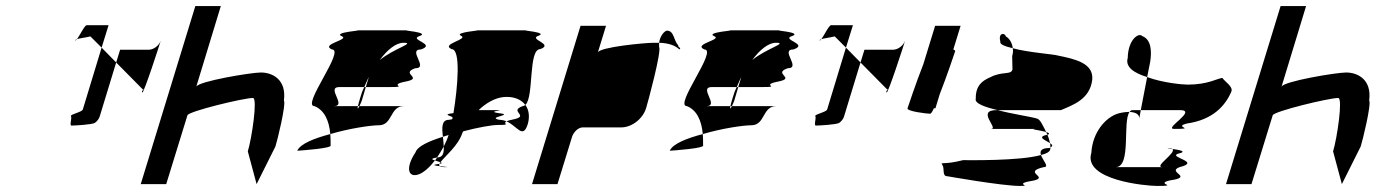

<svg xmlns="http://www.w3.org/2000/svg" viewBox="-20 -795 4535 633"><path d="M228 -662C229 -661 232 -663 234 -666C231 -665 227 -663 228 -662ZM234 -666C243 -669 262 -671 278 -675L315 -638L338 -712H266C259 -712 243 -678 234 -666ZM214 -412C218 -406 208 -381 216 -381C225 -381 284 -384 293 -390C301 -396 307 -404 309 -412L363 -589L315 -638L253 -434C250 -425 210 -418 214 -412ZM363 -589 451 -500C459 -500 444 -497 449 -490C453 -484 506 -647 510 -661C504 -644 486 -631 470 -631H376ZM510 -661V-662Z M444 -188H528L598 -415C602 -428 783 -472 814 -472C830 -472 810 -338 797 -296L826 -188L888 -312C894 -330 924 -452 916 -464C925 -532 879 -556 840 -556C808 -556 633 -527 627 -509L708 -775H624Z M960 -298C974 -299 1077 -306 1070 -316C1070 -329 1070 -341 1069 -353C1016 -339 970 -321 960 -298ZM1017 -445C1049 -432 1065 -398 1069 -353C1133 -372 1203 -382 1229 -382C1275 -382 1265 -445 1311 -445H1165C1161 -437 1157 -433 1160 -445H1080C1126 -445 1053 -508 1099 -508H1181C1186 -519 1190 -530 1196 -541L1186 -508H1267C1330 -508 1256 -514 1317 -526C1379 -538 1297 -552 1349 -570C1395 -570 1322 -632 1368 -632C1420 -650 1326 -664 1363 -676C1401 -689 1296 -695 1324 -695H1156C1184 -695 1077 -689 1106 -676C1136 -664 1035 -650 1074 -632C1120 -632 972 -445 1017 -445ZM1168 -474C1164 -460 1161 -451 1160 -445H1165C1169 -453 1173 -464 1173 -464L1186 -508H1181C1175 -496 1171 -485 1168 -474ZM1232 -597C1256 -630 1285 -654 1310 -654C1352 -654 1278 -635 1232 -597Z M1350 -293C1316 -242 1325 -208 1360 -220C1377 -226 1396 -243 1414 -266C1404 -269 1398 -272 1421 -276C1428 -287 1436 -299 1443 -312C1442 -322 1442 -333 1440 -344C1392 -329 1356 -312 1350 -293ZM1469 -633C1500 -633 1489 -507 1475 -422C1439 -418 1462 -414 1472 -409C1471 -407 1472 -404 1471 -402C1469 -401 1464 -401 1460 -400C1435 -400 1437 -373 1440 -344C1447 -346 1452 -348 1459 -350C1455 -337 1449 -324 1443 -312C1444 -292 1441 -276 1422 -276H1421C1419 -272 1417 -269 1414 -266C1419 -264 1428 -262 1432 -260C1447 -280 1491 -315 1504 -356L1507 -362C1556 -375 1602 -383 1621 -383C1669 -383 1634 -387 1650 -395C1643 -398 1634 -400 1626 -400C1582 -409 1680 -416 1624 -422C1576 -429 1665 -432 1607 -432H1558C1583 -456 1612 -472 1640 -475C1672 -478 1698 -468 1712 -449C1741 -475 1721 -633 1761 -633C1808 -650 1721 -665 1755 -677C1790 -689 1691 -695 1716 -695H1550C1575 -695 1474 -689 1500 -677C1526 -665 1431 -650 1469 -633ZM1424 -254C1401 -251 1415 -249 1430 -247C1428 -249 1427 -252 1429 -255C1428 -255 1426 -254 1424 -254ZM1429 -255C1440 -257 1437 -258 1432 -260C1430 -258 1430 -257 1429 -255ZM1430 -247C1432 -245 1436 -244 1444 -244C1467 -244 1447 -245 1430 -247ZM1650 -395C1686 -379 1704 -335 1720 -386C1727 -410 1724 -433 1712 -449C1709 -447 1706 -445 1703 -445C1655 -428 1730 -413 1671 -401C1660 -399 1654 -397 1650 -395Z M1734 -188H1818L1866 -344C1871 -360 1887 -375 1901 -375H2028C2063 -375 2099 -403 2110 -438C2115 -454 2162 -627 2153 -640V-654H2135C2107 -654 1957 -640 1951 -622L1978 -710H1894ZM2153 -654C2181 -653 2204 -647 2220 -632C2228 -638 2214 -638 2216 -646C2201 -660 2203 -694 2179 -694C2172 -694 2156 -678 2153 -654Z M2188 -298C2202 -299 2305 -306 2298 -316C2298 -329 2298 -341 2297 -353C2244 -339 2198 -321 2188 -298ZM2245 -445C2277 -432 2293 -398 2297 -353C2361 -372 2431 -382 2457 -382C2503 -382 2493 -445 2539 -445H2393C2389 -437 2385 -433 2388 -445H2308C2354 -445 2281 -508 2327 -508H2409C2414 -519 2418 -530 2424 -541L2414 -508H2495C2558 -508 2484 -514 2545 -526C2607 -538 2525 -552 2577 -570C2623 -570 2550 -632 2596 -632C2648 -650 2554 -664 2591 -676C2629 -689 2524 -695 2552 -695H2384C2412 -695 2305 -689 2334 -676C2364 -664 2263 -650 2302 -632C2348 -632 2200 -445 2245 -445ZM2396 -474C2392 -460 2389 -451 2388 -445H2393C2397 -453 2401 -464 2401 -464L2414 -508H2409C2403 -496 2399 -485 2396 -474ZM2460 -597C2484 -630 2513 -654 2538 -654C2580 -654 2506 -635 2460 -597Z M2682 -662C2683 -661 2686 -663 2688 -666C2685 -665 2681 -663 2682 -662ZM2688 -666C2697 -669 2716 -671 2732 -675L2769 -638L2792 -712H2720C2713 -712 2697 -678 2688 -666ZM2668 -412C2672 -406 2662 -381 2670 -381C2679 -381 2738 -384 2747 -390C2755 -396 2761 -404 2763 -412L2817 -589L2769 -638L2707 -434C2704 -425 2664 -418 2668 -412ZM2817 -589 2905 -500C2913 -500 2898 -497 2903 -490C2907 -484 2960 -647 2964 -661C2958 -644 2940 -631 2924 -631H2830ZM2964 -661V-662Z M2972 -438C2969 -428 3036 -420 3047 -420C3049 -420 3054 -427 3059 -438H3064L3078 -484C3101 -542 3127 -620 3129 -626C3130 -628 3127 -630 3123 -632L3147 -710H3063L3024 -583C3001 -525 2974 -444 2972 -438Z M3087 -251C3095 -239 3085 -214 3103 -214C3103 -214 3284 -182 3342 -182C3389 -182 3312 -188 3389 -200C3439 -212 3349 -227 3421 -244C3441 -244 3418 -266 3412 -284C3343 -264 3170 -267 3155 -267C3089 -250 3079 -263 3087 -251ZM3197 -470C3192 -454 3227 -442 3269 -432H3478C3517 -449 3573 -467 3581 -532C3586 -586 3527 -600 3467 -612C3456 -616 3369 -622 3319 -636C3321 -626 3319 -617 3317 -610L3318 -566C3313 -549 3295 -559 3257 -546C3231 -534 3196 -523 3197 -470ZM3278 -658C3275 -649 3293 -642 3319 -636C3317 -652 3309 -668 3296 -675C3294 -687 3270 -689 3278 -658ZM3247 -370H3399C3367 -370 3407 -366 3429 -360C3418 -381 3410 -401 3399 -404C3381 -410 3317 -419 3269 -432H3266C3196 -432 3275 -370 3247 -370ZM3429 -360C3430 -357 3432 -354 3433 -351H3435C3442 -354 3438 -357 3429 -360ZM3412 -284C3429 -288 3440 -294 3442 -301C3443 -303 3443 -306 3443 -309C3442 -308 3441 -308 3440 -307C3411 -307 3408 -296 3412 -284ZM3433 -351C3396 -343 3427 -333 3442 -323C3440 -331 3437 -342 3433 -351ZM3442 -323C3443 -318 3443 -313 3443 -309C3453 -314 3449 -318 3442 -323Z M3578 -291C3550 -201 3758 -182 3794 -182C3872 -182 3786 -188 3836 -200C3920 -212 3824 -227 3869 -244C3942 -262 3832 -276 3863 -288C3899 -296 3865 -301 3845 -304C3861 -292 3781 -244 3813 -244H3658C3711 -244 3680 -394 3704 -426C3694 -426 3682 -425 3667 -421C3626 -409 3582 -360 3578 -291ZM3698 -604C3689 -574 3719 -554 3762 -541L3772 -591C3777 -623 3777 -664 3746 -676C3734 -689 3699 -664 3698 -604ZM3704 -426C3727 -425 3737 -416 3736 -404L3741 -432H3715C3710 -432 3707 -430 3704 -426ZM3762 -541 3741 -432H3870C3930 -432 3815 -370 3851 -370C3929 -370 3844 -376 3894 -388C3978 -400 4020 -446 4040 -494C4045 -510 4019 -525 4010 -538C3994 -537 3963 -516 3896 -516C3879 -516 3812 -522 3762 -541ZM3845 -304C3843 -306 3838 -307 3832 -307C3824 -307 3833 -306 3845 -304Z M4022 -188H4106L4176 -415C4180 -428 4361 -472 4392 -472C4408 -472 4388 -338 4375 -296L4404 -188L4466 -312C4472 -330 4502 -452 4494 -464C4503 -532 4457 -556 4418 -556C4386 -556 4211 -527 4205 -509L4286 -775H4202Z"/></svg>

Font: bitstorm
Style: excnobl
Weight: 400
Version: Version 0.2